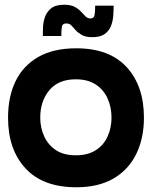

<svg xmlns="http://www.w3.org/2000/svg" viewBox="-20 -777 659 811"><path d="M302 14Q162 14 88 -65.5Q14 -145 14 -280Q14 -369 46 -434.5Q78 -500 142 -536.5Q206 -573 302 -573Q442 -573 515 -493.5Q588 -414 588 -280Q588 -193 555.5 -126.5Q523 -60 459.5 -23Q396 14 302 14ZM300 -121Q351 -121 384.5 -142.5Q418 -164 434.5 -200.5Q451 -237 451 -280Q451 -324 434.5 -361Q418 -398 384.5 -420Q351 -442 300 -442Q227 -442 188.5 -396Q150 -350 150 -280Q150 -238 166.5 -201.5Q183 -165 216 -143Q249 -121 300 -121ZM161 -625Q161 -637 161.5 -658.5Q162 -680 169 -702.5Q176 -725 195 -741Q214 -757 251 -757Q279 -757 295.5 -748Q312 -739 322 -728Q332 -717 341 -708Q350 -699 362 -699Q377 -699 379.5 -713.5Q382 -728 382 -753H460Q460 -734 458.5 -711.5Q457 -689 449 -668Q441 -647 422.5 -633.5Q404 -620 370 -620Q342 -620 326 -629Q310 -638 300 -649Q290 -660 282 -669Q274 -678 260 -678Q244 -678 241.5 -664.5Q239 -651 239 -625Z"/></svg>

Font: Darker Grotesque Light Black
Style: Regular
Weight: 900
Version: Version 1.000;gftools[0.9.28]